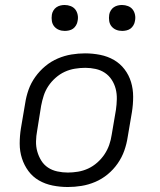

<svg xmlns="http://www.w3.org/2000/svg" viewBox="-20 -742 640 770"><path d="M252 8Q221 8 191 2Q161 -4 136 -18.5Q111 -33 94 -56Q77 -79 68 -107Q59 -135 59 -166Q59 -197 64 -228L81 -328Q85 -355 94.5 -382Q104 -409 121.5 -433.5Q139 -458 162 -477Q185 -496 212 -507.5Q239 -519 266.5 -523.5Q294 -528 321 -528Q352 -528 382 -522Q412 -516 437 -501.5Q462 -487 479.5 -464Q497 -441 505.5 -413Q514 -385 514 -354Q514 -323 509 -292L492 -192Q488 -165 478.5 -138Q469 -111 452 -86.5Q435 -62 412 -43Q389 -24 362 -12.5Q335 -1 307 3.5Q279 8 252 8ZM252 -50Q272 -50 293 -53.5Q314 -57 333.5 -66Q353 -75 370 -90Q387 -105 399 -123Q411 -141 418 -161Q425 -181 428 -202L445 -302Q448 -323 448.5 -344.5Q449 -366 444 -385.5Q439 -405 428 -422Q417 -439 400.5 -450Q384 -461 363.5 -465.5Q343 -470 322 -470Q302 -470 280.5 -466.5Q259 -463 239.5 -454Q220 -445 203 -430Q186 -415 174 -397Q162 -379 155.5 -359Q149 -339 145 -318L129 -218Q125 -197 124.5 -175.5Q124 -154 129.5 -134.5Q135 -115 145.5 -98Q156 -81 172.5 -70Q189 -59 210 -54.5Q231 -50 252 -50ZM470 -618Q457 -618 446 -622.5Q435 -627 427.5 -636Q420 -645 418 -657.5Q416 -670 418 -683Q419 -691 424 -699.5Q429 -708 436.5 -713Q444 -718 452.5 -720Q461 -722 469 -722Q482 -722 493.5 -717.5Q505 -713 512 -704Q519 -695 521.5 -682.5Q524 -670 521 -657Q520 -649 515 -640.5Q510 -632 503 -627Q496 -622 487 -620Q478 -618 470 -618ZM240 -618Q227 -618 216 -622.5Q205 -627 197.5 -636Q190 -645 188 -657.5Q186 -670 188 -683Q189 -691 194 -699.5Q199 -708 206.5 -713Q214 -718 222.5 -720Q231 -722 239 -722Q252 -722 263.5 -717.5Q275 -713 282 -704Q289 -695 291.5 -682.5Q294 -670 291 -657Q290 -649 285 -640.5Q280 -632 273 -627Q266 -622 257 -620Q248 -618 240 -618Z"/></svg>

Font: Iosevka Aile Light
Style: Italic
Weight: 300
Italic angle: -9°
Designer: Belleve Invis
Foundry: Belleve Invis
Version: Version 31.1.0; ttfautohint (v1.8.4)